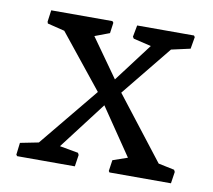

<svg xmlns="http://www.w3.org/2000/svg" viewBox="-62 -565 706 635"><g transform="rotate(10 291.5 -247.5)"><path d="M30.3 -4.4 33.7 0H227.5L233.4 -39.1L230 -45.9L167.5 -57.1L288.6 -215.8L395.5 -58.6L346.2 -41.5L340.8 -4.4L343.8 0H550.3L556.2 -39.1L552.7 -45.9L499 -57.1L336.4 -266.6L473.6 -435.5L537.1 -449.7L543.9 -489.7L540.5 -494.6H349.6L342.3 -455.6L346.2 -449.7L405.8 -435.5L308.1 -306.2L216.3 -435.5L265.6 -454.1L270.5 -489.7L266.6 -494.6H61L55.7 -455.6L57.6 -449.7L115.2 -435.5L259.8 -255.4L96.7 -57.1L35.2 -44.9Z"/></g></svg>

Font: Trykker
Style: Regular
Weight: 400
Designer: Magnus Gaarde
Foundry: Magnus Gaarde
Version: Version 1.001